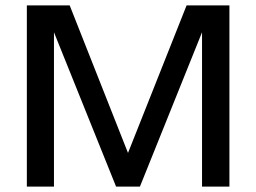

<svg xmlns="http://www.w3.org/2000/svg" viewBox="-20 -688 945 708"><path d="M79 0V-668H237L452 -124L668 -668H826V0H725V-569L496 0H408L179 -569V0Z"/></svg>

Font: Gantari Medium
Style: Regular
Weight: 500
Designer: Anugrah Pasau
Foundry: Lafontype
Version: Version 1.000; ttfautohint (v1.8.4.7-5d5b)